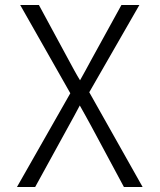

<svg xmlns="http://www.w3.org/2000/svg" viewBox="-20 -750 640 770"><path d="M48 0 262 -376 61 -730H136L255 -510Q264 -493 277.5 -468.5Q291 -444 301 -428Q310 -444 323.5 -468.5Q337 -493 346 -510L467 -730H539L338 -380L552 0H477L346 -244Q337 -260 323.5 -285Q310 -310 300 -327Q291 -310 277.5 -285Q264 -260 255 -244L121 0Z"/></svg>

Font: JetBrains Mono NL ExtraLight
Style: Regular
Weight: 200
Designer: Philipp Nurullin, Konstantin Bulenkov
Foundry: JetBrains
Version: Version 2.304; ttfautohint (v1.8.4.7-5d5b)